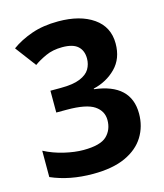

<svg xmlns="http://www.w3.org/2000/svg" viewBox="-110 -807 771 901"><g transform="rotate(-15 275.5 -357.0)"><path d="M231 10Q117 10 28 -29V-157Q72 -134 123 -122Q174 -110 216 -110Q299 -110 330 -140Q361 -170 361 -217Q361 -261 322.5 -287Q284 -313 189 -313H138V-419H188Q248 -419 282 -433Q316 -447 329.5 -470Q343 -493 343 -521Q343 -559 319.5 -580.5Q296 -602 244 -602Q198 -602 163 -586Q128 -570 105 -553L29 -654Q70 -684 126.5 -704Q183 -724 257 -724Q363 -724 427 -679.5Q491 -635 491 -554Q491 -481 446.5 -436Q402 -391 337 -376V-373Q512 -352 512 -208Q512 -146 481.5 -96.5Q451 -47 389 -18.5Q327 10 231 10Z"/></g></svg>

Font: Noto Sans Bengali
Style: Bold
Weight: 700
Designer: Jelle Bosma - Monotype Design Team
Foundry: Monotype Imaging Inc.
Version: Version 2.003; ttfautohint (v1.8.4.7-5d5b)